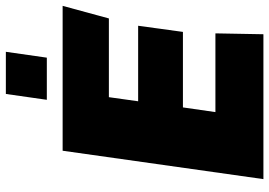

<svg xmlns="http://www.w3.org/2000/svg" viewBox="-152 -768 920 656"><g transform="rotate(-90 308.0 -440.0)"><path d="M24 0 121 -686H616L573 -528H304L290 -428H548L527 -275H269L253 -164H522L519 0ZM295 -740 315 -880H459L439 -740Z"/></g></svg>

Font: Chivo Mono Medium Black
Style: Italic
Weight: 900
Italic angle: -8.05°
Monospace: yes
Version: Version 1.008